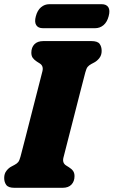

<svg xmlns="http://www.w3.org/2000/svg" viewBox="-20 -896 542 916"><path d="M282.5 -143.5Q276.5 -118.5 295.5 -106.5L309 -98Q322 -90 328.8 -80.2Q335.5 -70.5 335.5 -55.5Q335.5 -31 321 -15.5Q306.5 0 278.5 0H49Q20 0 10 -13.5Q0 -27 0 -47Q0 -67.5 10.8 -81.2Q21.5 -95 34.5 -101.5L49.5 -109.5Q61 -115.5 67 -123Q73 -130.5 78 -149.5Q88 -187.5 101.8 -241.2Q115.5 -295 130.5 -353.5Q145.5 -412 159.2 -465.5Q173 -519 182.5 -556.5Q188.5 -581.5 169.5 -593.5L156 -602Q143 -610.5 136.2 -620Q129.5 -629.5 129.5 -644.5Q129.5 -669.5 144.2 -684.8Q159 -700 186.5 -700H416Q445.5 -700 455.2 -686.8Q465 -673.5 465 -653Q465 -633 454.2 -619.2Q443.5 -605.5 430.5 -598.5L415.5 -590.5Q404.5 -584.5 398.2 -577Q392 -569.5 387 -550.5Q377 -512.5 363.2 -458.8Q349.5 -405 334.5 -346.5Q319.5 -288 305.8 -234.5Q292 -181 282.5 -143.5ZM151 -818.5Q158.5 -847 175.8 -861.5Q193 -876 215.5 -876H465Q487.5 -876 496.8 -861.5Q506 -847 498.5 -819Q491 -790.5 473.8 -776Q456.5 -761.5 434 -761.5H184.5Q162 -761.5 152.8 -776.2Q143.5 -791 151 -818.5Z"/></svg>

Font: Fraunces 144pt SuperSoft Black
Style: Italic
Weight: 900
Italic angle: -16°
Version: Version 1.000;[b76b70a41]